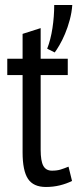

<svg xmlns="http://www.w3.org/2000/svg" viewBox="-20 -734 315 765"><path d="M9 -500H70V-599L142 -622V-500H250V-435H142V-137Q142 -93 152.5 -73.5Q163 -54 187 -54Q207 -54 221.5 -58.5Q236 -63 253 -70L267 -13Q245 -2 218.5 4.5Q192 11 163 11Q113 11 91.5 -21.5Q70 -54 70 -127V-435H9ZM268 -714Q266 -685 258 -655Q250 -625 239 -599Q228 -573 216.5 -553.5Q205 -534 198 -525L168 -540Q182 -576 189 -622Q196 -668 196 -714Z"/></svg>

Font: PT Sans Narrow
Style: Regular
Weight: 400
Width: 3
Designer: A.Korolkova, O.Umpeleva, V.Yefimov
Foundry: ParaType Ltd
Version: Version 2.003W OFL